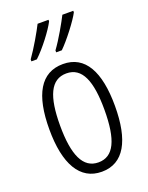

<svg xmlns="http://www.w3.org/2000/svg" viewBox="-146 -841 715 925"><g transform="rotate(-20 212.0 -378.0)"><path d="M348 -758V-766H292C276 -734 234 -659 202 -616V-606H231C269 -643 329 -721 348 -758ZM221 -758V-766H165C148 -732 108 -662 75 -616V-606H103C146 -646 202 -720 221 -758ZM380 -267C380 -443 326 -542 213 -542C98 -542 44 -445 44 -268C44 -91 101 10 213 10C326 10 380 -90 380 -267ZM99 -268C99 -416 132 -494 213 -494C294 -494 326 -413 326 -267C326 -112 291 -38 213 -38C134 -38 99 -117 99 -268Z"/></g></svg>

Font: Noto Sans Gurmukhi UI ExtraCondensed Light
Style: Regular
Weight: 300
Width: 2
Designer: Jelle Bosma - Monotype Design Team
Foundry: Monotype Imaging Inc.
Version: Version 2.004